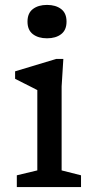

<svg xmlns="http://www.w3.org/2000/svg" viewBox="-20 -762 386 782"><path d="M171.5 -606Q136 -606 114 -622.8Q92 -639.5 92 -674Q92 -708.5 114 -725.2Q136 -742 171.5 -742Q207 -742 229 -725.2Q251 -708.5 251 -674Q251 -639.5 229 -622.8Q207 -606 171.5 -606ZM238 -522 231 -410V-68L310 -48V0H48.5V-48L132 -68V-395Q126.5 -398 110.8 -406Q95 -414 76 -423.5Q57 -433 41.5 -441V-471.5L209 -522Z"/></svg>

Font: Newsreader 6pt
Style: Regular
Weight: 400
Designer: Hugues Gentile
Foundry: Production Type
Version: Version 1.003; ttfautohint (v1.8.3)